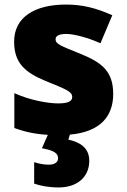

<svg xmlns="http://www.w3.org/2000/svg" viewBox="-20 -583 557 843"><path d="M372 123C372 59 320 39 280 30L287 8C423 -4 477 -75 477 -170C477 -267 431 -307 335 -346C243 -383 224 -390 224 -411C224 -426 241 -434 271 -434C304 -434 366 -418 421 -393L473 -516C404 -547 343 -563 270 -563C133 -563 42 -508 42 -400C42 -309 87 -266 179 -228C272 -190 297 -181 297 -157C297 -138 278 -129 235 -129C193 -129 113 -142 43 -174V-21C92 -3 137 6 190 9L164 68C215 77 235 89 235 112C235 129 220 140 195 140C173 140 152 136 130 129V223C154 232 192 240 238 240C319 240 372 194 372 123Z"/></svg>

Font: Noto Sans Kannada Black
Style: Regular
Weight: 900
Designer: Jelle Bosma - Monotype Design Team
Foundry: Monotype Imaging Inc.
Version: Version 2.005